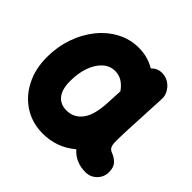

<svg xmlns="http://www.w3.org/2000/svg" viewBox="-164 -731 967 967"><g transform="rotate(45 319.5 -248.0)"><path d="M553.7 61.5Q482.4 61.5 439.5 12.2Q363.8 76.2 264.2 76.2Q189.9 76.2 131.6 39.6Q73.2 2.9 39.8 -62.3Q6.3 -127.4 6.3 -211.9Q6.3 -285.6 29.1 -350.8Q51.8 -416 92 -465.8Q132.3 -515.6 185.8 -543.9Q239.3 -572.3 301.3 -572.3Q363.8 -572.3 417 -541Q444.3 -570.3 485.4 -564.5Q520 -559.6 543.5 -531.5Q566.9 -503.4 564.9 -470.2L553.7 -241.7Q553.2 -228 552.5 -208.3Q551.8 -188.5 551.5 -170.7Q551.3 -152.8 551.8 -143.6Q552.7 -129.9 558.1 -118.9Q563.5 -107.9 581.5 -101.1Q601.6 -93.8 619.6 -76.2Q637.7 -58.6 637.7 -22Q637.7 12.2 613 36.9Q588.4 61.5 553.7 61.5ZM266.6 -90.8Q316.9 -90.8 348.9 -131.6Q380.9 -172.4 385.7 -263.7Q385.7 -264.2 385.7 -265.1L390.1 -351.1Q352.5 -405.3 299.3 -405.3Q262.2 -405.3 233.9 -379.4Q205.6 -353.5 189.9 -309.1Q174.3 -264.6 174.3 -209.5Q174.3 -150.4 198.2 -120.6Q222.2 -90.8 266.6 -90.8Z"/></g></svg>

Font: Mikhak Black
Style: Regular
Weight: 900
Designer: Amin Abedi
Version: Version 3.3